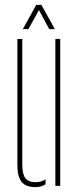

<svg xmlns="http://www.w3.org/2000/svg" viewBox="-20 -759 326 784"><path d="M51 -86V-600H71V-86Q71 -48 83.8 -31.5Q96.5 -15 125 -15Q147.5 -15 166 -26.5V-6.5Q148.5 5 125 5Q86 5 68.5 -16.2Q51 -37.5 51 -86ZM206 0V-600H226V0ZM73 -640 128 -739H149L204 -640H181L139 -718L96 -640Z"/></svg>

Font: Big Shoulders Stencil Display Thin
Style: Regular
Weight: 100
Designer: Patric King
Foundry: XO Type Co
Version: Version 1.000